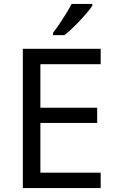

<svg xmlns="http://www.w3.org/2000/svg" viewBox="-20 -964 596 984"><path d="M496 0H97V-714H496V-635H187V-412H478V-334H187V-79H496ZM453 -934Q441 -916 416 -887.5Q391 -859 362.5 -830.5Q334 -802 310 -784H252V-796Q267 -815 284.5 -841Q302 -867 319 -894.5Q336 -922 347 -944H453Z"/></svg>

Font: Noto Sans Khojki
Style: Regular
Weight: 400
Designer: Monotype Design Team
Foundry: Monotype Imaging Inc.
Version: Version 2.003; ttfautohint (v1.8.4.7-5d5b)